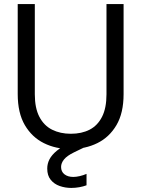

<svg xmlns="http://www.w3.org/2000/svg" viewBox="-20 -720 695 943"><path d="M326 12Q254 12 195.5 -17Q137 -46 102 -105.5Q67 -165 67 -258V-700H151V-257Q151 -189 173.5 -146Q196 -103 236 -83Q276 -63 328 -63Q381 -63 420 -83Q459 -103 481 -146Q503 -189 503 -257V-700H587V-258Q587 -165 552 -105.5Q517 -46 458 -17Q399 12 326 12ZM330 203Q300 203 273 193.5Q246 184 229 163Q212 142 212 108Q212 84 223 62.5Q234 41 259.5 20Q285 -1 328 -20L381 -43L402 0L344 28Q309 45 294.5 63Q280 81 280 100Q280 123 296.5 136Q313 149 340 149Q354 149 371.5 145Q389 141 405 134V190Q389 196 369.5 199.5Q350 203 330 203Z"/></svg>

Font: DM Sans 11pt
Style: Regular
Weight: 400
Version: Version 4.004;gftools[0.9.30]